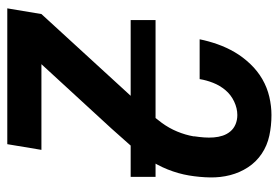

<svg xmlns="http://www.w3.org/2000/svg" viewBox="-142 -642 783 540"><g transform="rotate(90 250.0 -371.5)"><path d="M3 0 19 -96 259 -358Q276 -377 293 -395.5Q310 -414 325 -434.5Q340 -455 349.5 -478Q359 -501 363 -524Q363 -525 363 -525.5Q363 -526 363 -527Q365 -540 366 -553.5Q367 -567 366 -580.5Q365 -594 361 -606Q357 -618 349 -627.5Q341 -637 329 -642Q317 -647 303 -647Q284 -647 265 -638Q246 -629 233 -613.5Q220 -598 212.5 -579Q205 -560 202 -541H90Q95 -566 104 -591.5Q113 -617 126.5 -640Q140 -663 159.5 -683.5Q179 -704 202.5 -717.5Q226 -731 252 -737Q278 -743 303 -743Q333 -743 361 -737Q389 -731 412 -715.5Q435 -700 450 -677Q465 -654 472 -627Q479 -600 478.5 -570.5Q478 -541 473 -511Q468 -481 456 -451Q444 -421 425.5 -394Q407 -367 385 -342.5Q363 -318 341 -293L160 -96H401L385 0ZM36 -347V-417H477V-347Z"/></g></svg>

Font: Iosevka SS04 Oblique
Style: Bold
Weight: 700
Italic angle: -9°
Monospace: yes
Designer: Belleve Invis
Foundry: Belleve Invis
Version: Version 19.0.0; ttfautohint (v1.8.4)